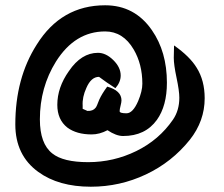

<svg xmlns="http://www.w3.org/2000/svg" viewBox="-20 -654 848 727"><path d="M324 53Q202 53 125 -3Q38 -66 38 -183Q38 -358 119 -485Q212 -634 378 -634Q490 -634 555 -540Q612 -458 612 -341Q612 -253 574 -200Q530 -139 446 -139Q420 -139 387 -161Q357 -145 327 -145Q270 -145 235 -171Q197 -201 197 -257Q197 -323 241 -385Q288 -454 351 -454Q381 -454 409 -426.5Q437 -399 437 -368Q437 -343 417 -320Q380 -344 355 -363Q325 -363 307 -321Q291 -286 293 -254V-242L311 -234Q332 -233 342 -246Q346 -250 356 -277Q366 -299 386 -326Q440 -311 440 -274Q440 -267 436.5 -253.5Q433 -240 433 -233Q433 -225 459 -225Q483 -225 503 -271Q519 -309 519 -337Q519 -411 486 -467Q446 -535 378 -535Q264 -535 192 -421Q131 -323 131 -202Q131 -110 178 -73Q219 -40 314 -40Q410 -40 496 -82Q582 -124 635 -201Q659 -236 659 -284Q659 -310 648.5 -359.5Q638 -409 638 -435Q638 -435 639 -482Q699 -440 725 -397Q755 -349 755 -282Q755 -196 699 -125Q631 -40 532.5 6.5Q434 53 324 53Z"/></svg>

Font: Wortlaut AH
Style: SemiBold
Weight: 600
Designer: Andreas Höfeld
Foundry: Fontgrube AH
Version: Version 2.59